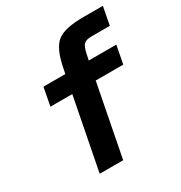

<svg xmlns="http://www.w3.org/2000/svg" viewBox="-177 -887 956 1014"><g transform="rotate(-30 301.0 -380.0)"><path d="M137.7 0H280.8L365.7 -437H533.7L554.7 -546.9H386.7L394.5 -584C399.9 -609.4 407.2 -627.9 416.5 -636.7C425.8 -645.5 441.4 -649.9 462.4 -649.9H574.7L595.7 -759.8H478.5C398.4 -759.8 346.7 -747.6 316.9 -724.1C288.6 -701.7 266.6 -658.7 251.5 -585L243.7 -546.9H110.4L89.4 -437H222.7Z"/></g></svg>

Font: Hack
Style: Bold Oblique
Weight: 700
Italic angle: -12°
Monospace: yes
Designer: Christopher Simpkins
Foundry: Christopher Simpkins
Version: Version 2.010